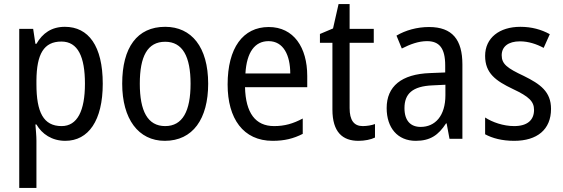

<svg xmlns="http://www.w3.org/2000/svg" viewBox="-20 -678 2749 938"><path d="M297 -547C232 -547 188 -516 158 -464H153L142 -537H74V240H158V9C158 -13 155 -44 153 -70H158C185 -23 234 10 299 10C412 10 482 -89 482 -269C482 -454 412 -547 297 -547ZM280 -475C361 -475 395 -400 395 -269C395 -137 358 -62 281 -62C192 -62 158 -130 158 -267V-285C159 -414 194 -475 280 -475Z M997 -269C997 -449 915 -547 787 -547C650 -547 577 -446 577 -269C577 -97 656 10 785 10C922 10 997 -97 997 -269ZM663 -269C663 -402 700 -474 787 -474C872 -474 911 -402 911 -269C911 -135 872 -62 787 -62C701 -62 663 -136 663 -269Z M1293 -546C1167 -546 1092 -444 1092 -265C1092 -99 1168 10 1312 10C1370 10 1414 -1 1459 -24V-99C1412 -74 1371 -62 1319 -62C1228 -62 1180 -126 1177 -252H1481V-307C1481 -446 1415 -546 1293 -546ZM1292 -477C1365 -477 1398 -408 1398 -319H1179C1185 -423 1225 -477 1292 -477Z M1752 -62C1709 -62 1688 -91 1688 -150V-469H1806V-537H1688V-658H1634L1607 -539L1543 -512V-469H1604V-143C1604 -32 1654 10 1731 10C1761 10 1792 4 1812 -6V-72C1796 -66 1773 -62 1752 -62Z M2076 -546C2017 -546 1961 -530 1917 -504L1943 -441C1984 -462 2025 -477 2066 -477C2126 -477 2155 -443 2155 -358V-324L2081 -321C1941 -316 1869 -256 1869 -150C1869 -54 1922 10 2011 10C2082 10 2122 -18 2159 -75H2162L2176 0H2239V-363C2239 -484 2190 -546 2076 -546ZM2094 -261 2156 -264V-213C2156 -112 2106 -58 2035 -58C1987 -58 1956 -87 1956 -150C1956 -219 1994 -257 2094 -261Z M2672 -146C2672 -230 2620 -267 2539 -307C2458 -345 2431 -365 2431 -408C2431 -450 2463 -476 2520 -476C2561 -476 2601 -463 2636 -444L2666 -511C2624 -534 2577 -547 2522 -547C2420 -547 2350 -493 2350 -405C2350 -320 2402 -283 2486 -243C2565 -206 2589 -182 2589 -141C2589 -92 2557 -62 2492 -62C2439 -62 2385 -81 2350 -104V-22C2385 -3 2432 10 2492 10C2604 10 2672 -45 2672 -146Z"/></svg>

Font: Noto Sans Oriya Cond
Style: Regular
Weight: 400
Width: 3
Designer: Amélie Bonet and Sol Matas
Foundry: Google LLC
Version: Version 2.006